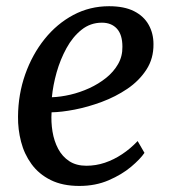

<svg xmlns="http://www.w3.org/2000/svg" viewBox="-20 -588 549 618"><path d="M445 -96Q431.5 -76 401.8 -51Q372 -26 329.8 -7.8Q287.5 10.5 235.5 10.5Q181.5 10.5 143.2 -8.5Q105 -27.5 81.5 -59.8Q58 -92 47.8 -131.8Q37.5 -171.5 38 -212.5Q38.5 -284.5 61.2 -348.8Q84 -413 123.5 -462.2Q163 -511.5 216 -539.8Q269 -568 331 -568Q380 -568 411.5 -552Q443 -536 458.5 -508.2Q474 -480.5 474 -446Q474.5 -399.5 451.2 -363.8Q428 -328 390 -302.2Q352 -276.5 307.5 -260Q263 -243.5 220.2 -235.2Q177.5 -227 146 -226.5Q144 -195 149 -164.5Q154 -134 167.2 -109Q180.5 -84 203 -69.2Q225.5 -54.5 258 -54.5Q288.5 -54.5 317.5 -64.2Q346.5 -74 373.2 -91.8Q400 -109.5 423 -134ZM308 -515Q271 -515 242.5 -492.2Q214 -469.5 194 -433Q174 -396.5 162.2 -354.8Q150.5 -313 147 -275Q175 -276 206.2 -283.2Q237.5 -290.5 267.5 -304.2Q297.5 -318 321.8 -337.5Q346 -357 360.2 -382Q374.5 -407 374 -437.5Q374 -476.5 356.2 -495.8Q338.5 -515 308 -515Z"/></svg>

Font: Merriweather 20pt
Style: Italic
Weight: 400
Italic angle: -7.8°
Version: Version 2.101